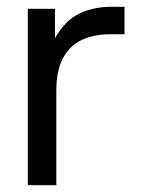

<svg xmlns="http://www.w3.org/2000/svg" viewBox="-20 -546 415 566"><path d="M62 -520H142V-433Q171 -485 213 -505.5Q255 -526 308 -526H347V-445H306Q259 -445 223.5 -429.5Q188 -414 167 -377Q146 -340 146 -278V0H62Z"/></svg>

Font: Aspekta Variable
Style: Regular
Weight: 400
Designer: Ivo Dolenc
Version: Version 2.100